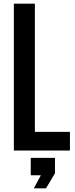

<svg xmlns="http://www.w3.org/2000/svg" viewBox="-20 -820 410 1046"><path d="M55.5 0V-800H170V-101.5H361V0ZM164.5 206 202.5 135H147.5V40H279.5V124L230.5 206Z"/></svg>

Font: Big Shoulders Text Thin
Style: Bold
Weight: 700
Version: Version 2.002